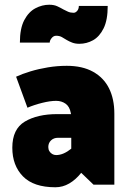

<svg xmlns="http://www.w3.org/2000/svg" viewBox="-20 -780 549 811"><path d="M184 -159Q184 -176 195.5 -187Q207 -198 225 -198H281V-152Q265 -139 249 -132Q233 -125 217 -125Q208 -125 200.5 -129.5Q193 -134 188.5 -141.5Q184 -149 184 -159ZM96 -325Q124 -337 158 -345.5Q192 -354 217 -354Q240 -354 257 -342Q274 -330 279 -303L280 -298H222Q138 -298 85 -266.5Q32 -235 32 -156Q32 -81 77 -35Q122 11 214 11Q245 11 272.5 -5Q300 -21 323 -50L375 0H463V-300Q463 -362 440.5 -407Q418 -452 373 -477Q328 -502 262 -502Q222 -502 182.5 -495.5Q143 -489 108.5 -478.5Q74 -468 48 -456ZM313 -755Q313 -742 306 -734Q299 -726 291 -726Q278 -726 267.5 -730.5Q257 -735 248 -740Q236 -747 222 -753.5Q208 -760 188 -760Q158 -760 129.5 -745Q101 -730 82.5 -695Q64 -660 64 -600H190Q190 -609 198 -619Q206 -629 217 -629Q231 -629 241 -623.5Q251 -618 262 -611Q272 -605 285 -600Q298 -595 315 -595Q346 -595 373 -610Q400 -625 417.5 -660Q435 -695 435 -755Z"/></svg>

Font: Catamaran Thin Black
Style: Regular
Weight: 900
Version: Version 2.000